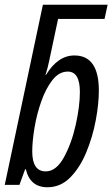

<svg xmlns="http://www.w3.org/2000/svg" viewBox="-21 -780 474 810"><path d="M179 10Q235 10 276 -32Q317 -74 343.5 -138.5Q370 -203 383 -272.5Q396 -342 396 -398Q396 -546 293 -546Q223 -546 173 -464H171Q176 -480 180 -495Q184 -510 186 -521L224 -700H420L433 -760H160L-1 0H61L85 -66H88Q106 10 179 10ZM172 -57Q115 -57 115 -141Q115 -183 124.5 -240.5Q134 -298 153 -352Q172 -406 200 -442Q228 -478 265 -478Q316 -478 316 -392Q316 -332 298.5 -253.5Q281 -175 248.5 -116Q216 -57 172 -57Z"/></svg>

Font: Noto Sans UI Condensed
Style: Italic
Weight: 400
Width: 3
Italic angle: -12°
Designer: Monotype Design Team
Foundry: Monotype Imaging Inc.
Version: Version 1.901